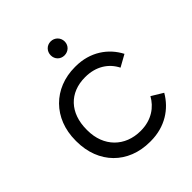

<svg xmlns="http://www.w3.org/2000/svg" viewBox="-195 -830 963 963"><g transform="rotate(-45 286.5 -348.5)"><path d="M319 -604C347 -604 369 -625 369 -653C369 -681 347 -703 319 -703C291 -703 270 -681 270 -653C270 -625 291 -604 319 -604ZM315 6H321C422 6 498 -45 540 -118L479 -155C452 -106 400 -66 322 -66H321C211 -66 134 -142 134 -257V-263C134 -380 204 -454 314 -454H315C391 -454 446 -418 474 -362L537 -397C498 -472 422 -526 319 -526H314C164 -526 56 -419 56 -263V-257C56 -100 162 6 315 6Z"/></g></svg>

Font: Fixel Display Regular
Style: Regular
Weight: 400
Designer: AlfaBravo + MacPaw
Foundry: Kyrylo Tkachov, Marchela Mozhyna, Serhii Makarenko, Maria Weinstein, Zakhar Kryvoshyya
Version: Version 1.211